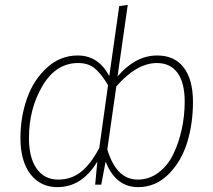

<svg xmlns="http://www.w3.org/2000/svg" viewBox="-20 -759 877 789"><path d="M626 -531Q697 -531 735 -481.5Q773 -432 773 -340Q773 -251 749 -173Q725 -95 672 -42.5Q619 10 548 10Q455 10 414 -95L396 0H371L380 -95Q317 10 216 10Q146 10 105 -43.5Q64 -97 64 -192Q64 -278 91 -354.5Q118 -431 173 -481Q228 -531 299 -531Q385 -531 429 -446L470 -734L505 -739L463 -445Q537 -531 626 -531ZM388 -151 424 -409Q396 -456 369.5 -478Q343 -500 301 -500Q210 -500 154.5 -406Q99 -312 99 -192Q99 -110 131 -65.5Q163 -21 219 -21Q272 -21 312 -52Q352 -83 388 -151ZM546 -21Q593 -21 631.5 -50Q670 -79 692.5 -126Q715 -173 727 -228.5Q739 -284 739 -341Q739 -419 709.5 -459.5Q680 -500 625 -500Q542 -500 458 -404L421 -145Q458 -21 546 -21Z"/></svg>

Font: Fira Sans UltraLight
Style: Italic
Weight: 200
Italic angle: -8°
Designer: Carrois Corporate & Edenspiekermann AG
Foundry: Carrois Corporate GbR & Edenspiekermann AG
Version: Version 4.203;PS 004.203;hotconv 1.0.88;makeotf.lib2.5.64775